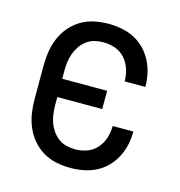

<svg xmlns="http://www.w3.org/2000/svg" viewBox="-86 -605 647 690"><g transform="rotate(15 237.5 -260.0)"><path d="M235 8Q209 8 182.5 2.5Q156 -3 133.5 -16.5Q111 -30 94 -50Q77 -70 66.5 -94.5Q56 -119 52 -145Q48 -171 48 -197V-323Q48 -349 52 -375Q56 -401 66.5 -425.5Q77 -450 94 -470Q111 -490 133.5 -503.5Q156 -517 182.5 -522.5Q209 -528 235 -528Q259 -528 283.5 -523.5Q308 -519 330 -508Q352 -497 369.5 -479.5Q387 -462 398.5 -440Q410 -418 415.5 -394Q421 -370 421 -345V-343H344V-344Q344 -367 337 -388.5Q330 -410 315 -427Q300 -444 278.5 -451.5Q257 -459 235 -459Q218 -459 202 -455Q186 -451 172.5 -441Q159 -431 149.5 -417Q140 -403 134.5 -387.5Q129 -372 127 -355.5Q125 -339 125 -323V-294H292V-226H125V-197Q125 -181 127 -164.5Q129 -148 134.5 -132.5Q140 -117 149.5 -103Q159 -89 172.5 -79Q186 -69 202 -65Q218 -61 235 -61Q257 -61 278.5 -68.5Q300 -76 315 -93Q330 -110 337 -131.5Q344 -153 344 -176V-177H421V-175Q421 -150 415.5 -126Q410 -102 398.5 -80Q387 -58 369.5 -40.5Q352 -23 330 -12Q308 -1 283.5 3.5Q259 8 235 8Z"/></g></svg>

Font: Iosevka QP
Style: Regular
Weight: 400
Designer: Belleve Invis
Foundry: Belleve Invis
Version: Version 20.0.0; ttfautohint (v1.8.4)